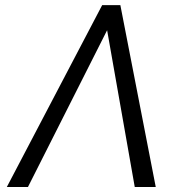

<svg xmlns="http://www.w3.org/2000/svg" viewBox="-20 -748 739 768"><path d="M519 0 405.3 -645 398.9 -727.5H461.4L603 0ZM417.5 -645 91.8 0H7.3L388.7 -727.5H450.2Z"/></svg>

Font: Inter 17pt Light
Style: Italic
Weight: 300
Italic angle: -9.3988°
Version: Version 4.001;git-66647c0bb